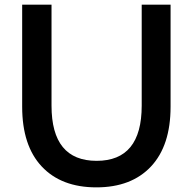

<svg xmlns="http://www.w3.org/2000/svg" viewBox="-20 -798 832 828"><path d="M75.6 -337.8V-777.8H202.2V-342.2Q202.2 -104.4 396.7 -104.4Q591.1 -104.4 591.1 -342.2V-777.8H715.6V-337.8Q715.6 -170 631.1 -80Q546.7 10 395.6 10Q244.4 10 160 -80Q75.6 -170 75.6 -337.8Z"/></svg>

Font: Paperlogy 6 SemiBold
Style: Regular
Weight: 600
Designer: redesigned by Lee Juim, glyphs from Gmarket Sans & Montserrat
Foundry: PT&
Version: Version 1.001